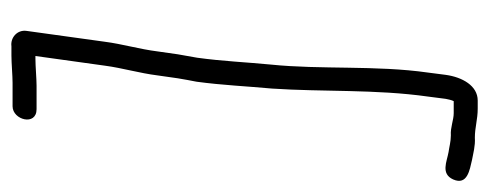

<svg xmlns="http://www.w3.org/2000/svg" viewBox="-280 -464 856 336"><g transform="rotate(90 148.0 -296.0)"><path d="M170 -704H156C130 -704 115 -677 111 -648L107 -617C94 -526 102 -429 93 -342C89 -301 87 -256 81 -213C79 -202 77 -191 75 -179L70 -144C66 -112 57 -82 53 -51L34 86C32 102 46 114 61 112H77C91 112 112 110 125 110H166C190 110 201 68 171 68H130C118 68 96 70 83 70H78L95 -52C99 -82 108 -112 112 -144L117 -179C119 -191 121 -202 123 -212C129 -256 131 -301 135 -344C141 -433 136 -525 149 -617L153 -648C154 -653 155 -658 157 -662H178C190 -662 203 -656 217 -657C228 -657 238 -654 246 -653C263 -650 284 -639 294 -661C305 -686 277 -690 260 -694C249 -696 235 -700 221 -699C203 -699 189 -704 170 -704Z"/></g></svg>

Font: PolanStronk
Style: Ita
Weight: 500
Version: Version 1.0